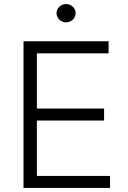

<svg xmlns="http://www.w3.org/2000/svg" viewBox="-20 -932 633 952"><path d="M96.6 0V-727.3H518.5V-667.6H163V-393.8H496.1V-334.2H163V-59.7H525.6V0ZM307.5 -911.9Q317.1 -911.9 325.8 -908.4Q334.5 -904.8 341.1 -898.6Q347.7 -892.4 351.4 -884.2Q355.1 -876.1 355.1 -866.5Q355.1 -857.6 351.4 -849.3Q347.7 -840.9 341.1 -834.7Q334.5 -828.5 325.8 -824.8Q317.1 -821 307.5 -821Q297.9 -821 289.2 -824.8Q280.5 -828.5 274.1 -834.7Q267.8 -840.9 264 -849.3Q260.3 -857.6 260.3 -866.5Q260.3 -876.1 264 -884.2Q267.8 -892.4 274.1 -898.6Q280.5 -904.8 289.2 -908.4Q297.9 -911.9 307.5 -911.9Z"/></svg>

Font: Inter P Light
Style: Regular
Weight: 300
Designer: Rasmus Andersson
Foundry: rsms
Version: Version 3.018;git-588b23468